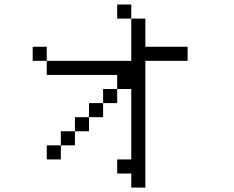

<svg xmlns="http://www.w3.org/2000/svg" viewBox="-20 -770 1040 852"><path d="M562.5 -687.5H500V-750H562.5ZM125 -562.5H187.5V-500H125ZM187.5 -125H250V-62.5H187.5ZM187.5 -500H562.5V-687.5H625V-562.5H812.5V-500H625V62.5H562.5V0H500V-62.5H562.5V-375H500V-437.5H187.5ZM250 -187.5H312.5V-125H250ZM312.5 -250H375V-187.5H312.5ZM375 -312.5H437.5V-250H375ZM437.5 -375H500V-312.5H437.5Z"/></svg>

Font: 寒蝉点阵体 16px
Style: Regular
Weight: 400
Designer: Designed by Warren2060
Foundry: ChillType
Version: Version 1.000